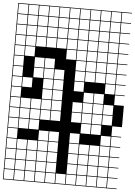

<svg xmlns="http://www.w3.org/2000/svg" viewBox="-77 -1061 1000 1424"><g transform="rotate(5 423.0 -349.0)"><path d="M0 307.7V-1004.8H846.2V-1000H774V-927.9H846.2V-923.1H774V-851H846.2V-846.2H774V-774H846.2V-769.2H774V-697.1H846.2V-692.3H774V-620.2H846.2V-615.4H774V-543.3H846.2V-538.5H774V-466.3H846.2V-461.5H774V-389.4H846.2V-384.6H774V-312.5H846.2V-153.8H774V-81.7H846.2V-76.9H774V-4.8H846.2V0H774V72.1H846.2V76.9H774V149H846.2V153.8H774V226H846.2V230.8H774V302.9H846.2V307.7ZM697.1 -927.9H769.2V-1000H697.1ZM81.7 -927.9H153.8V-1000H81.7ZM158.7 -927.9H230.8V-1000H158.7ZM620.2 -927.9H692.3V-1000H620.2ZM235.6 -927.9H307.7V-1000H235.6ZM312.5 -927.9H384.6V-1000H312.5ZM543.3 -927.9H615.4V-1000H543.3ZM4.8 -927.9H76.9V-1000H4.8ZM389.4 -927.9H461.5V-1000H389.4ZM466.3 -927.9H538.5V-1000H466.3ZM466.3 -851H538.5V-923.1H466.3ZM389.4 -851H461.5V-923.1H389.4ZM81.7 -851H153.8V-923.1H81.7ZM4.8 -851H76.9V-923.1H4.8ZM543.3 -851H615.4V-923.1H543.3ZM312.5 -851H384.6V-923.1H312.5ZM620.2 -851H692.3V-923.1H620.2ZM235.6 -851H307.7V-923.1H235.6ZM158.7 -851H230.8V-923.1H158.7ZM697.1 -851H769.2V-923.1H697.1ZM466.3 -774H538.5V-846.2H466.3ZM543.3 -774H615.4V-846.2H543.3ZM4.8 -774H76.9V-846.2H4.8ZM620.2 -774H692.3V-846.2H620.2ZM312.5 -774H384.6V-846.2H312.5ZM235.6 -774H307.7V-846.2H235.6ZM697.1 -774H769.2V-846.2H697.1ZM158.7 -774H230.8V-846.2H158.7ZM81.7 -774H153.8V-846.2H81.7ZM389.4 -774H461.5V-846.2H389.4ZM81.7 -697.1H153.8V-769.2H81.7ZM466.3 -697.1H538.5V-769.2H466.3ZM697.1 -697.1H769.2V-769.2H697.1ZM235.6 -697.1H307.7V-769.2H235.6ZM312.5 -697.1H384.6V-769.2H312.5ZM543.3 -697.1H615.4V-769.2H543.3ZM389.4 -697.1H461.5V-769.2H389.4ZM620.2 -697.1H692.3V-769.2H620.2ZM4.8 -697.1H76.9V-769.2H4.8ZM158.7 -697.1H230.8V-769.2H158.7ZM4.8 -620.2H76.9V-692.3H4.8ZM81.7 -620.2H153.8V-692.3H81.7ZM620.2 -620.2H692.3V-692.3H620.2ZM543.3 -620.2H615.4V-692.3H543.3ZM697.1 -620.2H769.2V-692.3H697.1ZM389.4 -620.2H461.5V-692.3H389.4ZM466.3 -620.2H538.5V-692.3H466.3ZM620.2 -543.3H692.3V-615.4H620.2ZM158.7 -543.3H230.8V-615.4H158.7ZM543.3 -543.3H615.4V-615.4H543.3ZM697.1 -543.3H769.2V-615.4H697.1ZM235.6 -543.3H307.7V-615.4H235.6ZM4.8 -543.3H76.9V-615.4H4.8ZM466.3 -543.3H538.5V-615.4H466.3ZM158.7 -466.3H230.8V-538.5H158.7ZM620.2 -466.3H692.3V-538.5H620.2ZM697.1 -466.3H769.2V-538.5H697.1ZM543.3 -466.3H615.4V-538.5H543.3ZM312.5 -466.3H384.6V-538.5H312.5ZM235.6 -466.3H307.7V-538.5H235.6ZM466.3 -466.3H538.5V-538.5H466.3ZM4.8 -466.3H76.9V-538.5H4.8ZM4.8 -389.4H76.9V-461.5H4.8ZM466.3 -389.4H538.5V-461.5H466.3ZM384.6 -461.5H312.5V-389.4H384.6ZM81.7 -389.4H153.8V-461.5H81.7ZM697.1 -389.4H769.2V-461.5H697.1ZM235.6 -389.4H307.7V-461.5H235.6ZM4.8 -312.5H76.9V-384.6H4.8ZM543.3 -312.5H615.4V-384.6H543.3ZM312.5 -312.5H384.6V-384.6H312.5ZM235.6 -312.5H307.7V-384.6H235.6ZM620.2 -312.5H692.3V-384.6H620.2ZM466.3 -235.6H538.5V-307.7H466.3ZM235.6 -235.6H307.7V-307.7H235.6ZM158.7 -235.6H230.8V-307.7H158.7ZM81.7 -235.6H153.8V-307.7H81.7ZM312.5 -235.6H384.6V-307.7H312.5ZM697.1 -235.6H769.2V-307.7H697.1ZM620.2 -235.6H692.3V-307.7H620.2ZM4.8 -235.6H76.9V-307.7H4.8ZM543.3 -235.6H615.4V-307.7H543.3ZM4.8 -158.7H76.9V-230.8H4.8ZM466.3 -158.7H538.5V-230.8H466.3ZM697.1 -158.7H769.2V-230.8H697.1ZM312.5 -158.7H384.6V-230.8H312.5ZM620.2 -158.7H692.3V-230.8H620.2ZM158.7 -158.7H230.8V-230.8H158.7ZM235.6 -158.7H307.7V-230.8H235.6ZM81.7 -158.7H153.8V-230.8H81.7ZM543.3 -158.7H615.4V-230.8H543.3ZM620.2 -81.7H692.3V-153.8H620.2ZM4.8 -81.7H76.9V-153.8H4.8ZM158.7 -81.7H230.8V-153.8H158.7ZM81.7 -81.7H153.8V-153.8H81.7ZM543.3 -81.7H615.4V-153.8H543.3ZM697.1 -4.8H769.2V-76.9H697.1ZM466.3 -4.8H538.5V-76.9H466.3ZM235.6 -4.8H307.7V-76.9H235.6ZM4.8 -4.8H76.9V-76.9H4.8ZM312.5 -4.8H384.6V-76.9H312.5ZM312.5 72.1H384.6V0H312.5ZM697.1 72.1H769.2V0H697.1ZM466.3 72.1H538.5V0H466.3ZM158.7 72.1H230.8V0H158.7ZM81.7 72.1H153.8V0H81.7ZM235.6 72.1H307.7V0H235.6ZM543.3 72.1H615.4V0H543.3ZM4.8 72.1H76.9V0H4.8ZM620.2 72.1H692.3V0H620.2ZM620.2 149H692.3V76.9H620.2ZM543.3 149H615.4V76.9H543.3ZM312.5 149H384.6V76.9H312.5ZM235.6 149H307.7V76.9H235.6ZM81.7 149H153.8V76.9H81.7ZM158.7 149H230.8V76.9H158.7ZM4.8 149H76.9V76.9H4.8ZM697.1 149H769.2V76.9H697.1ZM466.3 149H538.5V76.9H466.3ZM620.2 226H692.3V153.8H620.2ZM466.3 226H538.5V153.8H466.3ZM235.6 226H307.7V153.8H235.6ZM4.8 226H76.9V153.8H4.8ZM81.7 226H153.8V153.8H81.7ZM312.5 226H384.6V153.8H312.5ZM158.7 226H230.8V153.8H158.7ZM697.1 226H769.2V153.8H697.1ZM543.3 226H615.4V153.8H543.3ZM697.1 302.9H769.2V230.8H697.1ZM235.6 302.9H307.7V230.8H235.6ZM620.2 302.9H692.3V230.8H620.2ZM81.7 302.9H153.8V230.8H81.7ZM543.3 302.9H615.4V230.8H543.3ZM312.5 302.9H384.6V230.8H312.5ZM389.4 302.9H461.5V230.8H389.4ZM466.3 302.9H538.5V230.8H466.3ZM4.8 302.9H76.9V230.8H4.8ZM158.7 302.9H230.8V230.8H158.7Z"/></g></svg>

Font: Jacquarda Bastarda 9 Charted
Style: Regular
Weight: 400
Designer: Sarah Cadigan-Fried
Version: Version 1.000; ttfautohint (v1.8.4.7-5d5b)